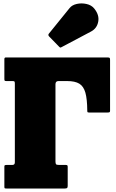

<svg xmlns="http://www.w3.org/2000/svg" viewBox="-20 -1079 665 1099"><path d="M50.5 -615H17Q10 -615 7.5 -616.8Q5 -618.5 5 -626V-740.5Q5 -750 12.5 -750H598Q606 -750 608 -747Q610 -744 610 -735.5V-445Q610 -438 606.5 -436.5Q603 -435 596 -435H489.5Q482 -435 480.8 -437.5Q479.5 -440 479.5 -447Q479 -512 468.8 -548.5Q458.5 -585 434 -600Q409.5 -615 364.5 -615H314.5Q297.5 -615 297.5 -596.5V-155Q297.5 -143 300.8 -139Q304 -135 316.5 -135H353.5Q360.5 -135 364 -133.5Q367.5 -132 367.5 -125V-15Q367.5 -5.5 363.8 -2.8Q360 0 351 0H17.5Q10 0 7.5 -1.2Q5 -2.5 5 -10V-126Q5 -132.5 8.5 -133.8Q12 -135 18.5 -135H51.5Q65 -135 65 -150V-600Q65 -610 62.8 -612.5Q60.5 -615 50.5 -615ZM317.5 -812.5 261 -870.5Q252.5 -879.5 261.5 -888.5L378.5 -1033Q392.5 -1050.5 419.8 -1056.5Q447 -1062.5 475.2 -1056.2Q503.5 -1050 519.5 -1030Q549.5 -993 542.2 -954.8Q535 -916.5 501 -898.5L333 -809.5Q327.5 -806 324.5 -807Q321.5 -808 317.5 -812.5Z"/></svg>

Font: Besley* Condensed Fatface
Style: Regular
Weight: 900
Width: 3
Designer: Owen Earl
Foundry: indestructible type*
Version: Version 3.000; ttfautohint (v1.8.3)